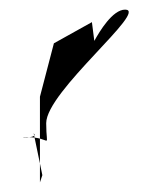

<svg xmlns="http://www.w3.org/2000/svg" viewBox="-20 -546 318 399"><path d="M36 -261C90 -261 76 -232 76 -290C76 -356 290 -526 240 -526C214 -526 187 -481 176 -461L171 -500L92 -456L63 -345V-167L68 -182L50 -269C62 -257 8 -261 36 -261Z"/></svg>

Font: Interstorm
Style: Regular
Weight: 400
Version: Version 0.7